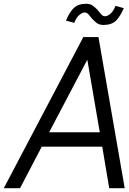

<svg xmlns="http://www.w3.org/2000/svg" viewBox="-20 -996 680 1016"><path d="M640 0H558L521 -220H201L86 0H0L421 -800H501ZM508 -296 442 -680 240 -296ZM635 -953Q616 -908 593 -886Q570 -864 528 -864Q505 -864 491.5 -874.5Q478 -885 467.5 -897Q457 -909 448.5 -919.5Q440 -930 428 -930Q416 -930 400 -917Q384 -904 373 -875L329 -887Q348 -932 371 -954Q394 -976 436 -976Q458 -976 472 -965.5Q486 -955 496.5 -943Q507 -931 515.5 -920.5Q524 -910 536 -910Q548 -910 564 -923Q580 -936 591 -965Z"/></svg>

Font: Gauge
Style: Oblique
Weight: 400
Italic angle: -80°
Designer: Daniel Pimley
Foundry: Daniel Pimley
Version: Version 2.0